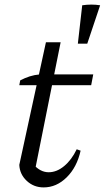

<svg xmlns="http://www.w3.org/2000/svg" viewBox="-20 -807 456 836"><path d="M170 9Q127 9 96.5 -19.5Q66 -48 64 -89L180 -623H244L130 -54L125 -92Q155 -57 192 -57Q227 -57 259.5 -84Q292 -111 314 -157L331 -151Q315 -79 270.5 -35Q226 9 170 9ZM64 -436 68 -457Q89 -468 109.5 -474.5Q130 -481 153 -483H386L377 -436ZM319 -617 338 -784Q379 -790 416 -784L360 -617Z"/></svg>

Font: Piazzolla 24pt
Style: Italic
Weight: 400
Italic angle: -11.3°
Designer: Juan Pablo del Peral
Foundry: Huerta Tipografica
Version: Version 2.005